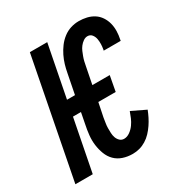

<svg xmlns="http://www.w3.org/2000/svg" viewBox="-177 -804 890 938"><g transform="rotate(-30 268.0 -335.0)"><path d="M304 12Q275 12 249.5 3.5Q224 -5 206 -23Q188 -41 178.5 -66Q169 -91 165.5 -118Q162 -145 165 -173.5Q168 -202 174 -230L186 -292H141L84 0H-14L116 -670H214L157 -378H202L224 -490Q228 -512 234.5 -534Q241 -556 251.5 -577.5Q262 -599 276.5 -618.5Q291 -638 310.5 -653Q330 -668 352.5 -675Q375 -682 398 -682Q421 -682 442.5 -677Q464 -672 482 -660.5Q500 -649 512 -631Q524 -613 529.5 -592Q535 -571 534.5 -548Q534 -525 529 -502L528 -496H432L433 -499Q436 -515 436.5 -530Q437 -545 434.5 -559.5Q432 -574 423 -585.5Q414 -597 398 -597Q386 -597 374.5 -589Q363 -581 354.5 -570Q346 -559 341 -547Q336 -535 331.5 -523Q327 -511 324 -498.5Q321 -486 319 -474L300 -378H398L382 -292H284L268 -214Q266 -199 263.5 -185Q261 -171 261 -157.5Q261 -144 261.5 -130Q262 -116 266.5 -103.5Q271 -91 280.5 -82Q290 -73 304 -73Q321 -73 337 -84.5Q353 -96 364 -111.5Q375 -127 382 -143.5Q389 -160 395 -177L474 -139Q467 -121 458 -103Q449 -85 437.5 -68Q426 -51 411.5 -35.5Q397 -20 379 -9Q361 2 342 7Q323 12 304 12Z"/></g></svg>

Font: Lode Dark Term
Style: Bold Italic
Weight: 700
Italic angle: -11°
Monospace: yes
Designer: Belleve Invis
Foundry: Belleve Invis
Version: Version 29.2.0